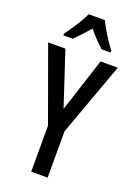

<svg xmlns="http://www.w3.org/2000/svg" viewBox="-174 -1008 764 1077"><g transform="rotate(20 208.0 -470.0)"><path d="M209 -393 313 -714H416L257 -277V0H159V-275L0 -714H103ZM256 -940Q272 -907 297.5 -866Q323 -825 349 -791V-780H295Q275 -798 252.5 -821.5Q230 -845 208 -872Q185 -845 162 -820.5Q139 -796 122 -780H67V-791Q93 -825 119.5 -867Q146 -909 160 -940Z"/></g></svg>

Font: Noto Sans Telugu ExtraCondensed Medium
Style: Regular
Weight: 500
Width: 2
Designer: Jelle Bosma - Monotype Design Team
Foundry: Monotype Imaging Inc.
Version: Version 2.005; ttfautohint (v1.8.4.7-5d5b)